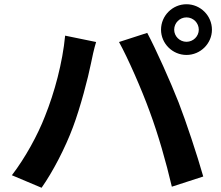

<svg xmlns="http://www.w3.org/2000/svg" viewBox="-20 -859 1040 905"><path d="M801 -719C801 -751 827 -777 859 -777C891 -777 917 -751 917 -719C917 -688 891 -662 859 -662C827 -662 801 -688 801 -719ZM739 -719C739 -654 793 -600 859 -600C925 -600 979 -654 979 -719C979 -785 925 -839 859 -839C793 -839 739 -785 739 -719ZM192 -311C158 -223 99 -115 36 -33L176 26C229 -49 288 -163 324 -260C359 -353 395 -491 409 -561C413 -583 424 -632 433 -661L287 -691C275 -564 237 -423 192 -311ZM686 -332C726 -224 762 -98 790 21L938 -27C910 -126 857 -286 822 -376C784 -473 715 -627 674 -704L541 -661C583 -585 648 -437 686 -332Z"/></svg>

Font: Noto Sans HK
Style: Bold
Weight: 700
Designer: Ryoko NISHIZUKA 西塚涼子 (kana, bopomofo & ideographs); Paul D. Hunt (Latin, Greek & Cyrillic); Sandoll Communications 산돌커뮤니
Foundry: Adobe
Version: Version 2.002;hotconv 1.0.116;makeotfexe 2.5.65601